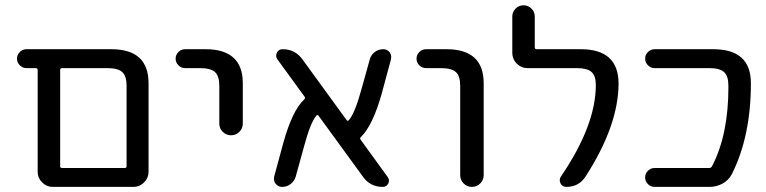

<svg xmlns="http://www.w3.org/2000/svg" viewBox="-20 -735 2929 734"><path d="M203.1 -20.5H181.6Q158.2 -20.5 141.1 -37.6Q124 -54.7 124 -78.1V-466.8Q124 -474.6 117.2 -474.6H81.1Q66.4 -474.6 55.7 -485.4Q44.9 -496.1 44.9 -510.7Q44.9 -525.4 55.7 -536.1Q66.4 -546.9 81.1 -546.9H405.3Q547.9 -546.9 547.9 -417V-78.1Q547.9 -54.7 530.8 -37.6Q513.7 -20.5 490.2 -20.5ZM463.9 -407.2Q463.9 -444.3 447.3 -459.5Q430.7 -474.6 390.6 -474.6H216.8Q210 -474.6 210 -466.8V-99.6Q210 -92.8 216.8 -92.8H457Q463.9 -92.8 463.9 -99.6Z M687.5 -474.6Q672.9 -474.6 662.1 -485.4Q651.4 -496.1 651.4 -510.7Q651.4 -525.4 662.1 -536.1Q672.9 -546.9 687.5 -546.9H765.6Q908.2 -546.9 908.2 -417V-262.7Q908.2 -244.1 895 -231Q881.8 -217.8 863.3 -217.8Q844.7 -217.8 831.5 -231Q818.4 -244.1 818.4 -262.7V-407.2Q818.4 -444.3 801.8 -459.5Q785.2 -474.6 744.1 -474.6Z M1461.9 -58.6Q1470.7 -46.9 1464.4 -33.7Q1458 -20.5 1443.4 -20.5Q1395.5 -20.5 1368.2 -58.6L1198.2 -292Q1194.3 -297.9 1189.5 -293Q1167 -266.6 1143.6 -179.7L1110.4 -59.6Q1105.5 -43 1091.3 -31.7Q1077.1 -20.5 1058.6 -20.5Q1043 -20.5 1033.2 -33.2Q1027.3 -41 1027.3 -51.8Q1027.3 -55.7 1028.3 -60.5L1063.5 -190.4Q1097.7 -312.5 1142.6 -354.5Q1148.4 -359.4 1144.5 -365.2L1040 -508.8Q1032.2 -520.5 1038.6 -533.7Q1044.9 -546.9 1060.5 -546.9Q1107.4 -546.9 1135.7 -508.8L1304.7 -276.4Q1308.6 -270.5 1313.5 -275.4Q1335.9 -300.8 1360.4 -388.7L1393.6 -507.8Q1398.4 -525.4 1412.6 -536.1Q1426.8 -546.9 1445.3 -546.9Q1460 -546.9 1469.7 -535.2Q1475.6 -526.4 1475.6 -516.6Q1475.6 -512.7 1474.6 -507.8L1439.5 -377.9Q1405.3 -255.9 1360.4 -211.9Q1354.5 -207 1358.4 -201.2Z M1608.4 -474.6Q1593.8 -474.6 1583 -485.4Q1572.3 -496.1 1572.3 -510.7Q1572.3 -525.4 1583 -536.1Q1593.8 -546.9 1608.4 -546.9H1686.5Q1829.1 -546.9 1829.1 -417V-65.4Q1829.1 -46.9 1815.9 -33.7Q1802.7 -20.5 1784.2 -20.5Q1765.6 -20.5 1752.4 -33.7Q1739.3 -46.9 1739.3 -65.4V-407.2Q1739.3 -444.3 1722.7 -459.5Q1706.1 -474.6 1665 -474.6Z M2200.2 -546.9Q2343.8 -546.9 2344.7 -417Q2344.7 -255.9 2218.8 -60.5Q2193.4 -20.5 2144.5 -20.5Q2129.9 -20.5 2123 -33.7Q2116.2 -46.9 2124 -59.6Q2257.8 -255.9 2257.8 -410.2Q2257.8 -445.3 2241.2 -460Q2224.6 -474.6 2184.6 -474.6H1996.1Q1972.7 -474.6 1955.6 -491.7Q1938.5 -508.8 1938.5 -532.2V-671.9Q1938.5 -689.5 1951.2 -702.1Q1963.9 -714.8 1981.4 -714.8Q1999 -714.8 2011.7 -702.1Q2024.4 -689.5 2024.4 -671.9V-554.7Q2024.4 -546.9 2031.2 -546.9Z M2707 -546.9Q2850.6 -546.9 2850.6 -417Q2850.6 -214.8 2778.3 -70.3Q2766.6 -46.9 2743.2 -33.7Q2719.7 -20.5 2692.4 -20.5H2482.4Q2467.8 -20.5 2457 -31.2Q2446.3 -42 2446.3 -56.6Q2446.3 -71.3 2457 -82Q2467.8 -92.8 2482.4 -92.8H2691.4Q2698.2 -92.8 2702.1 -99.6Q2764.6 -219.7 2764.6 -401.4Q2764.6 -404.3 2764.6 -407.2Q2764.6 -444.3 2748 -459.5Q2731.4 -474.6 2691.4 -474.6H2482.4Q2467.8 -474.6 2457 -485.4Q2446.3 -496.1 2446.3 -510.7Q2446.3 -525.4 2457 -536.1Q2467.8 -546.9 2482.4 -546.9Z"/></svg>

Font: Gen Jyuu Gothic P Regular
Style: Regular
Weight: 400
Designer: [Source Han Sans]
Ryoko NISHIZUKA  (kana & ideographs); Paul D. Hunt (Latin, Greek & Cyrillic); Wenlong ZHANG  (bopomofo
Version: Version 1.002.20150607